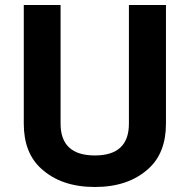

<svg xmlns="http://www.w3.org/2000/svg" viewBox="-20 -736 754 767"><path d="M495 -716H643V-242Q643 -125 573 -62Q493 11 359 11Q225 11 145 -62Q75 -125 75 -242V-716H222V-242Q222 -115 359 -115Q495 -115 495 -242Z"/></svg>

Font: Almarai Bold
Style: Regular
Weight: 700
Designer: Boutros International 2019
Foundry: Created by Boutros International 2019
Version: Version 1.10